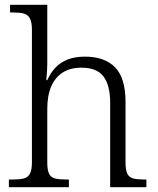

<svg xmlns="http://www.w3.org/2000/svg" viewBox="-20 -780 657 800"><path d="M17 0V-32H33Q62 -32 79.5 -36.5Q97 -41 105 -56.5Q113 -72 113 -105V-655Q113 -688 104.5 -703.5Q96 -719 79.5 -723.5Q63 -728 37 -728H22V-760H177V-514Q177 -500 176 -485.5Q175 -471 174 -460Q173 -449 173 -446H177Q189 -474 209.5 -496.5Q230 -519 260.5 -531.5Q291 -544 334 -544Q416 -544 459.5 -499.5Q503 -455 503 -355V-105Q503 -72 510.5 -56.5Q518 -41 535 -36.5Q552 -32 580 -32H590V0H439V-352Q439 -424 411.5 -461Q384 -498 319 -498Q273 -498 241.5 -478Q210 -458 193.5 -420Q177 -382 177 -326V-102Q177 -70 185 -55Q193 -40 210.5 -36Q228 -32 256 -32H267V0Z"/></svg>

Font: Noto Serif Armenian Light
Style: Regular
Weight: 300
Version: Version 2.007